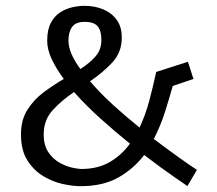

<svg xmlns="http://www.w3.org/2000/svg" viewBox="-20 -624 744 659"><path d="M475 -92Q440 -46 387.5 -15.5Q335 15 256 15Q230 15 195.5 7.5Q161 0 128.5 -19.5Q96 -39 74 -73.5Q52 -108 52 -163Q52 -212 74 -247Q96 -282 129.5 -307Q163 -332 199 -353Q173 -388 157.5 -421Q142 -454 142 -484Q142 -522 154.5 -545.5Q167 -569 186.5 -581.5Q206 -594 228 -599Q250 -604 270 -604Q305 -604 334 -592Q363 -580 380.5 -556Q398 -532 398 -495Q398 -444 365 -409Q332 -374 289 -345Q324 -304 368 -264Q412 -224 459 -186Q480 -231 493 -280.5Q506 -330 516 -377L625 -412L644 -353L573 -329Q562 -290 547 -242Q532 -194 508 -147Q557 -110 595.5 -82.5Q634 -55 656 -41L623 15Q623 14 581 -14.5Q539 -43 475 -92ZM234 -308Q192 -280 161 -246Q130 -212 130 -163Q130 -125 146 -101.5Q162 -78 184.5 -65.5Q207 -53 228 -48.5Q249 -44 259 -44Q316 -44 357 -68Q398 -92 426 -131Q376 -171 325.5 -216.5Q275 -262 234 -308ZM271 -549Q240 -549 227.5 -531.5Q215 -514 215 -485Q215 -463 225.5 -438.5Q236 -414 256 -387Q287 -407 307.5 -430Q328 -453 328 -487Q328 -519 315 -534Q302 -549 271 -549Z"/></svg>

Font: Podkova VF Beta
Style: Regular
Weight: 400
Designer: Ilya Yudin
Foundry: Cyreal (www.cyreal.org)
Version: Version 2.100